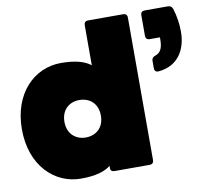

<svg xmlns="http://www.w3.org/2000/svg" viewBox="-82 -831 1005 929"><g transform="rotate(-10 421.0 -366.0)"><path d="M801 -740H687C674 -740 667 -733 667 -720V-619C667 -606 674 -599 687 -599H737V-586C737 -545 724 -523 700 -516C689 -512 682 -506 682 -494V-457C682 -444 689 -437 703 -438C799 -447 842 -520 842 -609C842 -645 837 -684 824 -724C820 -735 812 -740 801 -740ZM2 -276C2 -98 113 8 243 8C317 8 362 -7 389 -29V-15C389 -6 396 0 409 0H581C594 0 601 -7 601 -20V-720C601 -733 594 -740 581 -740H409C396 -740 389 -733 389 -720V-523C362 -545 317 -560 243 -560C113 -560 2 -454 2 -276ZM211 -276C211 -336 251 -368 300 -368C351 -368 390 -335 390 -276C390 -217 351 -184 300 -184C251 -184 211 -217 211 -276Z"/></g></svg>

Font: Malmofest Black-Rounded
Style: Regular
Weight: 800
Designer: Jonny Pinhorn (Poppins), Kolossal
Version: Version 1.004;Glyphs 3.1.2 (3151)